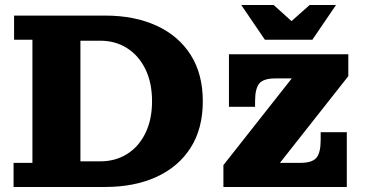

<svg xmlns="http://www.w3.org/2000/svg" viewBox="-20 -744 1462 764"><path d="M1034 -586 940 -724H1069L1140 -660L1212 -724H1317L1223 -586ZM34 0V-96H109V-586H36V-682H398Q515 -682 602.5 -642Q690 -602 738.5 -526Q787 -450 787 -341Q787 -232 738.5 -156Q690 -80 602.5 -40Q515 0 398 0ZM379 -582H300V-102H379Q439 -102 485.5 -131Q532 -160 558.5 -214Q585 -268 585 -341Q585 -415 558.5 -469Q532 -523 485.5 -552.5Q439 -582 379 -582ZM869 0V-87L1141 -432H1076Q1029 -432 1012 -412Q995 -392 995 -341V-319H891V-528H1366V-441L1094 -96H1175Q1222 -96 1239 -116Q1256 -136 1256 -187V-218H1360V0Z"/></svg>

Font: Montagu Slab 16pt
Style: Bold
Weight: 700
Designer: Florian Karsten
Foundry: Florian Karsten
Version: Version 1.000; ttfautohint (v1.8.3)